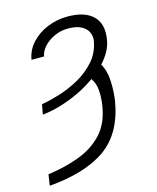

<svg xmlns="http://www.w3.org/2000/svg" viewBox="-113 -616 741 908"><g transform="rotate(-15 257.5 -162.5)"><path d="M72.4 -120.4 81.3 -169Q119.3 -175.1 169.2 -190.3Q219.1 -205.6 267.6 -232.6Q316.1 -259.6 351.6 -300.2Q387.1 -340.9 396 -397.7Q398.8 -418 389.9 -437.5Q381 -457 357.2 -470Q333.5 -483 291.2 -483Q256.7 -483 225.7 -468.8Q194.6 -454.5 174 -432.2Q153.4 -409.8 149.1 -384.6H87.7Q95.5 -431.1 127.3 -465.6Q159.1 -500 206 -519.2Q252.8 -538.4 305 -538.4Q388.8 -538.4 429.3 -498.8Q469.8 -459.2 457 -383.5Q452.4 -354.8 437.5 -328.1Q422.6 -301.5 400.2 -277.3Q421.2 -242.5 423.5 -191.1Q425.8 -139.6 418.7 -93.4Q393.1 57.2 294.9 127.5Q196.7 197.8 17 213.1L25.2 159.1Q106.2 148.1 176.1 122.7Q246.1 97.3 293.7 47.4Q341.3 -2.5 354.8 -86.6Q361.2 -125.7 358.5 -162.5Q355.8 -199.2 337.7 -223.4Q297.2 -194.2 250.5 -172.4Q203.8 -150.6 157.7 -137.3Q111.5 -123.9 72.4 -120.4Z"/></g></svg>

Font: Inter Extra Light  BETA
Style: Italic
Weight: 200
Italic angle: 9.39999°
Designer: Rasmus Andersson
Foundry: rsms
Version: Version 3.011;git-f93a4a705